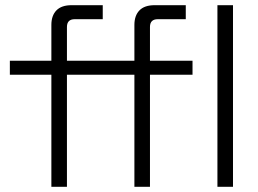

<svg xmlns="http://www.w3.org/2000/svg" viewBox="-20 -720 994 740"><path d="M178 0V-432H18V-486H178V-624Q178 -660 197.5 -680Q217 -700 256 -700H376V-646H268Q238 -646 238 -616V-486H370V-432H238V0ZM498 0V-432H370V-486H498V-624Q498 -660 517.5 -680Q537 -700 576 -700H696V-646H588Q558 -646 558 -616V-486H722V-432H558V0ZM818 0V-700H878V0Z"/></svg>

Font: Space Grotesk Frontify Light
Style: Regular
Weight: 300
Designer: Florian Karsten
Version: Version 2.000